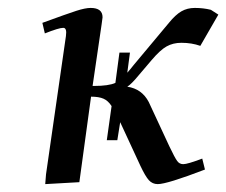

<svg xmlns="http://www.w3.org/2000/svg" viewBox="-20 -464 576 489"><path d="M87.9 -405.8Q151.9 -429.2 174.6 -436.5Q197.3 -443.8 210.9 -443.8Q241.2 -443.8 241.2 -419.9Q241.2 -418.9 238.8 -401.9L215.8 -245.1H219.2Q256.8 -245.1 273.9 -252.9L284.2 -330.1H311L304.2 -278.8Q306.6 -281.2 312.3 -288.3Q317.9 -295.4 320.8 -298.8L410.2 -405.8Q426.8 -426.3 441.9 -435.1Q457 -443.8 476.1 -443.8Q498 -443.8 517.1 -439L536.1 -426.8L490.2 -347.2Q468.3 -355 441.9 -355Q420.9 -355 404.5 -345.9Q388.2 -336.9 366.2 -311L333 -272Q314.5 -249.5 304.2 -243.2Q341.3 -237.8 358.9 -204.1L411.1 -91.8Q425.3 -62 431.2 -54Q437 -45.9 446.8 -45.9Q457.5 -45.9 495.1 -60.1L502 -32.2Q405.3 4.9 381.8 4.9Q368.2 4.9 359.1 -5.1Q350.1 -15.1 337.9 -41L286.1 -152.8L278.8 -106.9H252L264.2 -193.8Q255.4 -207.5 243.7 -212.6Q231.9 -217.8 211.9 -217.8L182.1 0L95.2 4.9L97.2 -20L147.9 -372.1Q150.9 -393.1 141.1 -393.1Q129.9 -393.1 94.2 -378.9Z"/></svg>

Font: Dehuti Alt
Style: Bold-Italic
Weight: 700
Version: Version 1.2